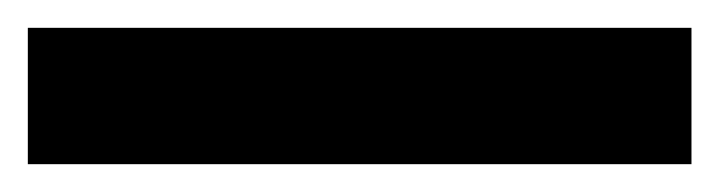

<svg xmlns="http://www.w3.org/2000/svg" viewBox="-22 -878 517 138"><path d="M475 -760V-858H-2V-760Z"/></svg>

Font: Noto Sans Armenian ExtraCondensed
Style: Regular
Weight: 400
Width: 2
Designer: Monotype Design Team
Foundry: Monotype Imaging Inc.
Version: Version 2.008